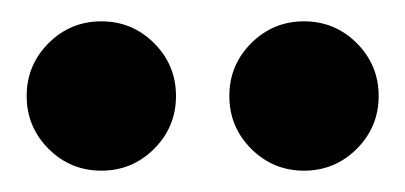

<svg xmlns="http://www.w3.org/2000/svg" viewBox="-20 -725 380 180"><path d="M75 -565Q46 -565 25.5 -585.5Q5 -606 5 -635Q5 -664 25.5 -684.5Q46 -705 75 -705Q104 -705 124.5 -684.5Q145 -664 145 -635Q145 -606 124.5 -585.5Q104 -565 75 -565ZM265 -565Q236 -565 215.5 -585.5Q195 -606 195 -635Q195 -664 215.5 -684.5Q236 -705 265 -705Q294 -705 314.5 -684.5Q335 -664 335 -635Q335 -606 314.5 -585.5Q294 -565 265 -565Z"/></svg>

Font: Retni Sans
Style: Bold
Weight: 700
Designer: Vitaly Kuzmin
Foundry: ParaType Ltd.
Version: Version 1.00;March 2, 2019;FontCreator 11.5.0.2425 64-bit; t